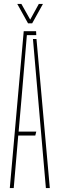

<svg xmlns="http://www.w3.org/2000/svg" viewBox="-20 -959 304 979"><path d="M30 0 101 -800H164L165 -780H117L90 -460L75 -288H165L160 -268H73L50 0ZM214 0 174 -461 148 -760H166L234 0ZM123 -840 68 -939H89L134 -859L178 -939H199L144 -840Z"/></svg>

Font: Big Shoulders Stencil Thin
Style: Regular
Weight: 100
Designer: Patric King
Foundry: XO Type Co
Version: Version 2.001